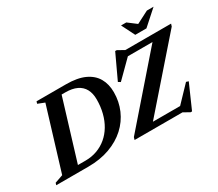

<svg xmlns="http://www.w3.org/2000/svg" viewBox="-184 -1202 1781 1570"><g transform="rotate(-30 706.0 -416.5)"><path d="M276.5 -54.5Q335.5 -54.5 386.2 -73Q437 -91.5 477.8 -125.8Q518.5 -160 547.2 -208Q576 -256 591.2 -315.5Q606.5 -375 606.5 -443Q606.5 -500 585 -539.8Q563.5 -579.5 520.5 -600Q477.5 -620.5 412.5 -620.5H307.5L311.5 -675H450Q557.5 -675 625.2 -643.8Q693 -612.5 725.2 -556.2Q757.5 -500 757.5 -423.5Q757.5 -335.5 724.2 -258.5Q691 -181.5 627.8 -123.5Q564.5 -65.5 474.5 -32.8Q384.5 0 271 0H105L133.5 -54.5ZM230 -630 166.5 -655 172.5 -675H394.5L188.5 0H-31L-25 -20L52 -47ZM1443 -675 1435.5 -651.5 893 -31.5 828 -54.5H1170L1310.5 -201.5L1332.5 -194.5L1232.5 32.5H1219L1161 0H708.5L715.5 -23.5L1256 -643.5L1340 -620.5H1003.5L848.5 -466.5L827.5 -479.5L935 -709.5H949L1011 -675ZM1388 -866.5 1249 -742H1143.5L1081 -866.5H1130.5L1219.5 -799H1193.5L1325 -866.5Z"/></g></svg>

Font: Newsreader 24pt
Style: Bold Italic
Weight: 700
Italic angle: -17°
Designer: Hugues Gentile
Foundry: Production Type
Version: Version 1.003